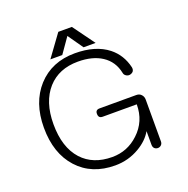

<svg xmlns="http://www.w3.org/2000/svg" viewBox="-150 -999 1133 1157"><g transform="rotate(-20 416.5 -420.0)"><path d="M395.5 -702.1Q247.1 -702.1 156.2 -602.5Q67.4 -503.9 67.4 -343.8Q67.4 -178.7 156.2 -81.1Q245.1 16.6 395.5 16.6Q479.5 16.6 550.8 -25.4Q612.3 -61.5 641.6 -113.3V-25.4Q641.6 -10.7 650.4 -2Q659.2 5.9 671.9 5.9Q683.6 5.9 692.4 -2Q702.1 -10.7 702.1 -25.4V-293.9Q702.1 -312.5 690.4 -325.2Q678.7 -338.9 658.2 -338.9H422.9Q395.5 -338.9 396.5 -312.5Q396.5 -285.2 422.9 -285.2H641.6Q641.6 -175.8 564.5 -104.5Q493.2 -37.1 395.5 -37.1Q272.5 -37.1 202.1 -114.3Q128.9 -195.3 128.9 -343.8Q128.9 -487.3 202.1 -569.3Q273.4 -648.4 395.5 -648.4Q489.3 -648.4 548.8 -609.4Q610.4 -569.3 626 -493.2Q627.9 -479.5 640.6 -471.7Q651.4 -464.8 664.1 -466.8Q677.7 -469.7 685.5 -478.5Q693.4 -489.3 690.4 -504.9Q670.9 -588.9 607.4 -639.6Q528.3 -702.1 395.5 -702.1ZM321.3 -717.8 389.6 -815.4 458 -717.8H535.2L433.6 -857.4H346.7L245.1 -717.8Z"/></g></svg>

Font: Gulim
Style: Regular
Weight: 400
Version: Version 2.21